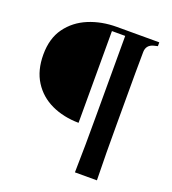

<svg xmlns="http://www.w3.org/2000/svg" viewBox="-141 -767 889 993"><g transform="rotate(20 303.5 -270.5)"><path d="M385 120Q387 44 387.5 -33.5Q388 -111 388 -190V-632H315V-127Q231 -128 165 -159Q99 -190 61 -250Q23 -310 23 -397Q23 -486 65.5 -544.5Q108 -603 178 -632Q248 -661 332 -661H565V-640L544 -635Q505 -625 504 -586Q503 -530 503 -467.5Q503 -405 503 -351V-190Q503 -113 503.5 -35Q504 43 506 120Z"/></g></svg>

Font: DeepMind Serif Text
Style: Regular
Weight: 400
Designer: Frank Grießhammer / Modifications: Colophon Foundry
Foundry: Colophon Foundry
Version: Version 5.003; ttfautohint (v1.8.2)